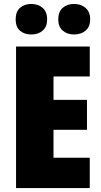

<svg xmlns="http://www.w3.org/2000/svg" viewBox="-20 -949 511 969"><path d="M433 0H61V-714H433V-563H250V-445H419V-294H250V-153H433ZM274 -851Q274 -814 296.5 -794.5Q319 -775 354 -775Q389 -775 412 -794.5Q435 -814 435 -851Q435 -889 412 -909Q389 -929 354 -929Q319 -929 296.5 -909.5Q274 -890 274 -851ZM59 -851Q59 -813 81 -794Q103 -775 138 -775Q173 -775 195.5 -794.5Q218 -814 218 -851Q218 -889 195.5 -909Q173 -929 138 -929Q103 -929 81 -909.5Q59 -890 59 -851Z"/></svg>

Font: Noto Sans Display SemiCondensed Black
Style: Regular
Weight: 900
Width: 4
Designer: Monotype Design Team
Foundry: Monotype Imaging Inc.
Version: Version 1.900